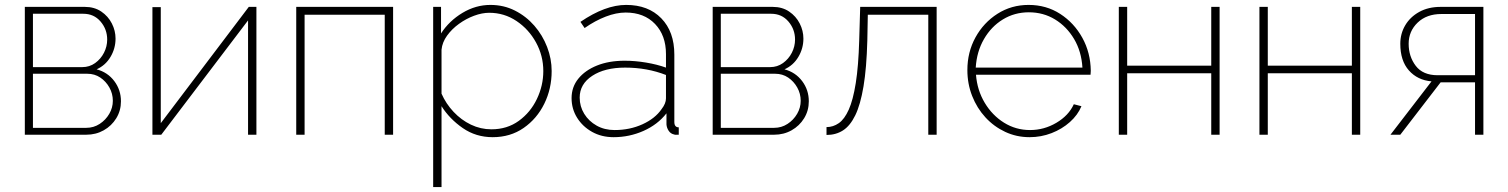

<svg xmlns="http://www.w3.org/2000/svg" viewBox="-20 -548 6135 781"><path d="M81 0V-520H325Q364 -520 392 -501Q420 -482 435 -452.5Q450 -423 450 -391Q450 -351 429.5 -316.5Q409 -282 373 -266Q418 -254 445 -218Q472 -182 472 -136Q472 -98 453 -67Q434 -36 402 -18Q370 0 331 0ZM114 -275H315Q344 -275 367 -291.5Q390 -308 403 -333.5Q416 -359 416 -387Q416 -429 389 -460.5Q362 -492 319 -492H114ZM114 -28H331Q361 -28 385.5 -44Q410 -60 424.5 -85Q439 -110 439 -138Q439 -167 425 -192Q411 -217 388 -232.5Q365 -248 335 -248H114Z M600 0V-519H634V-47L992 -520H1023V0H989V-465L636 0Z M1185 0V-520H1579V0H1545V-488H1219V0Z M1984 10Q1916 10 1862.5 -27Q1809 -64 1776 -116V213H1742V-520H1774V-412Q1807 -463 1861 -495.5Q1915 -528 1975 -528Q2029 -528 2074.5 -505Q2120 -482 2153.5 -443.5Q2187 -405 2205.5 -357Q2224 -309 2224 -259Q2224 -187 2194 -126Q2164 -65 2110 -27.5Q2056 10 1984 10ZM1979 -22Q2043 -22 2090.5 -56.5Q2138 -91 2164 -145.5Q2190 -200 2190 -259Q2190 -321 2160.5 -375Q2131 -429 2081 -462.5Q2031 -496 1970 -496Q1941 -496 1908.5 -484Q1876 -472 1847 -451Q1818 -430 1798.5 -403Q1779 -376 1776 -346V-167Q1794 -126 1825 -93Q1856 -60 1895.5 -41Q1935 -22 1979 -22Z M2305 -149Q2305 -194 2332.5 -228Q2360 -262 2408.5 -281.5Q2457 -301 2521 -301Q2563 -301 2608 -293.5Q2653 -286 2689 -273V-328Q2689 -404 2644.5 -450.5Q2600 -497 2525 -497Q2487 -497 2444 -480.5Q2401 -464 2358 -434L2341 -459Q2442 -528 2527 -528Q2617 -528 2670 -473.5Q2723 -419 2723 -326V-52Q2723 -30 2741 -30V0Q2726 1 2722 -1Q2708 -4 2700 -16Q2692 -28 2691 -42V-87Q2655 -41 2597.5 -15.5Q2540 10 2476 10Q2427 10 2388.5 -11.5Q2350 -33 2327.5 -69Q2305 -105 2305 -149ZM2671 -104Q2689 -127 2689 -148V-243Q2612 -273 2523 -273Q2440 -273 2389 -239.5Q2338 -206 2338 -151Q2338 -115 2356.5 -85Q2375 -55 2407 -37Q2439 -19 2480 -19Q2542 -19 2593.5 -42.5Q2645 -66 2671 -104Z M2879 0V-520H3123Q3162 -520 3190 -501Q3218 -482 3233 -452.5Q3248 -423 3248 -391Q3248 -351 3227.5 -316.5Q3207 -282 3171 -266Q3216 -254 3243 -218Q3270 -182 3270 -136Q3270 -98 3251 -67Q3232 -36 3200 -18Q3168 0 3129 0ZM2912 -275H3113Q3142 -275 3165 -291.5Q3188 -308 3201 -333.5Q3214 -359 3214 -387Q3214 -429 3187 -460.5Q3160 -492 3117 -492H2912ZM2912 -28H3129Q3159 -28 3183.5 -44Q3208 -60 3222.5 -85Q3237 -110 3237 -138Q3237 -167 3223 -192Q3209 -217 3186 -232.5Q3163 -248 3133 -248H2912Z M3342 1V-31Q3369 -31 3392 -47Q3415 -63 3432.5 -102Q3450 -141 3461 -210Q3472 -279 3475 -384L3479 -520H3790V0H3756V-488H3510L3508 -383Q3505 -271 3492.5 -196.5Q3480 -122 3459 -79Q3438 -36 3409 -17.5Q3380 1 3342 1Z M4168 10Q4115 10 4069 -11.5Q4023 -33 3988.5 -70.5Q3954 -108 3934.5 -157.5Q3915 -207 3915 -263Q3915 -336 3948 -396Q3981 -456 4037.5 -492Q4094 -528 4164 -528Q4236 -528 4292.5 -491.5Q4349 -455 4382.5 -394.5Q4416 -334 4417 -260Q4417 -256 4416.5 -252Q4416 -248 4416 -244H3950Q3955 -181 3985.5 -130Q4016 -79 4064 -49Q4112 -19 4170 -19Q4227 -19 4277 -48.5Q4327 -78 4348 -124L4379 -116Q4364 -80 4332 -51.5Q4300 -23 4257.5 -6.5Q4215 10 4168 10ZM3949 -273H4383Q4379 -339 4349 -389.5Q4319 -440 4271.5 -469Q4224 -498 4165 -498Q4107 -498 4059.5 -469Q4012 -440 3982.5 -389Q3953 -338 3949 -273Z M4531 0V-520H4565V-281H4907V-520H4941V0H4907V-250H4565V0Z M5103 0V-520H5137V-281H5479V-520H5513V0H5479V-250H5137V0Z M5636 0 5803 -217Q5746 -222 5711 -261.5Q5676 -301 5676 -370Q5676 -411 5696 -445Q5716 -479 5753 -499.5Q5790 -520 5840 -520H6014V0H5980V-213H5840L5676 0ZM5828 -242H5980V-491H5843Q5783 -491 5746.5 -456Q5710 -421 5710 -370Q5710 -318 5739 -280Q5768 -242 5828 -242Z"/></svg>

Font: Raleway ExtraLight
Style: Regular
Weight: 200
Designer: Matt McInerney, Pablo Impallari, Rodrigo Fuenzalida
Foundry: Matt McInerney, Pablo Impallari, Rodrigo Fuenzalida
Version: Version 4.026